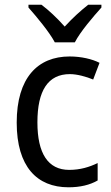

<svg xmlns="http://www.w3.org/2000/svg" viewBox="-20 -786 471 816"><path d="M213 -606H298C321 -651 376 -715 411 -754V-766H355C321 -739 290 -711 255 -673C223 -709 187 -743 156 -766H101V-754C137 -713 189 -651 213 -606ZM271 10C321 10 362 0 395 -19V-93C360 -76 321 -64 274 -64C184 -64 139 -134 139 -266C139 -401 184 -471 277 -471C308 -471 347 -460 376 -448L403 -519C372 -535 325 -546 276 -546C140 -546 51 -455 51 -265C51 -78 137 10 271 10Z"/></svg>

Font: Noto Sans Lao UI SemCond
Style: Regular
Weight: 400
Width: 4
Designer: Monotype Design Team
Foundry: Monotype Imaging Inc.
Version: Version 2.000